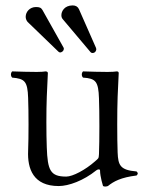

<svg xmlns="http://www.w3.org/2000/svg" viewBox="-20 -678 547 710"><path d="M197 10C234 10 289 -10 336 -48C341 -52 350 -54 350 -47C350 -25 361 10 361 10C368 13 372 12 379 10C400 -7 427 -22 485 -29C491 -35 491 -38 485 -44C424 -49 417 -67 415 -114C413 -164 413 -270 415 -320C416 -349 419 -408 419 -408C419 -411 417 -414 412 -414C407 -413 392 -412 378 -412C347 -412 322 -413 287 -414C281 -408 281 -397 287 -391C334 -388 344 -377 346 -314C348 -264 348 -158 346 -108C345 -90 344 -93 331 -81C296 -50 249 -25 225 -25C166 -25 156 -48 153 -133C151 -183 151 -270 153 -320C154 -349 157 -408 157 -408C157 -411 154 -414 149 -414C144 -413 130 -412 116 -412C85 -412 60 -413 25 -414C19 -408 19 -397 25 -391C71 -387 82 -378 84 -316C86 -266 86 -170 84 -120C81 -54 103 10 197 10ZM249 -658C218 -658 207 -636 207 -622C207 -617 208 -611 213 -606L315 -485C317 -483 319 -482 322 -482C333 -482 336 -492 336 -495C336 -496 336 -498 335 -501L272 -644C268 -653 260 -658 249 -658ZM113 -652C90 -652 75 -634 75 -616C75 -610 77 -603 82 -597L196 -487C198 -485 200 -484 203 -484C206 -484 216 -488 216 -498C216 -499 216 -501 215 -502L137 -641C132 -650 125 -652 113 -652Z"/></svg>

Font: Libertinus Serif Display
Style: Regular
Weight: 400
Designer: Philipp H. Poll, Khaled Hosny
Foundry: Caleb Maclennan
Version: Version 7.050;RELEASE